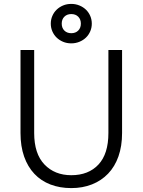

<svg xmlns="http://www.w3.org/2000/svg" viewBox="-20 -956 730 983"><path d="M345 7Q286 7 238 -11.5Q190 -30 156 -66Q122 -102 103.5 -154.5Q85 -207 85 -275V-700H155V-275Q155 -169 207.5 -114Q260 -59 345 -59Q433 -59 484 -113.5Q535 -168 535 -275V-700H605V-275Q605 -208 586.5 -155.5Q568 -103 533.5 -67Q499 -31 451 -12Q403 7 345 7ZM345 -734Q322 -734 303 -742Q284 -750 270 -763.5Q256 -777 248 -795.5Q240 -814 240 -835Q240 -856 248 -874.5Q256 -893 270 -906.5Q284 -920 303 -928Q322 -936 345 -936Q367 -936 386.5 -928Q406 -920 420 -906.5Q434 -893 442 -874.5Q450 -856 450 -835Q450 -814 442 -795.5Q434 -777 420 -763.5Q406 -750 386.5 -742Q367 -734 345 -734ZM345 -786Q367 -786 380.5 -799.5Q394 -813 394 -835Q394 -857 380.5 -870.5Q367 -884 345 -884Q323 -884 309.5 -870.5Q296 -857 296 -835Q296 -813 309.5 -799.5Q323 -786 345 -786Z"/></svg>

Font: Retni Sans
Style: Regular
Weight: 400
Designer: Vitaly Kuzmin
Foundry: ParaType Ltd.
Version: Version 1.00;March 2, 2019;FontCreator 11.5.0.2425 64-bit; t